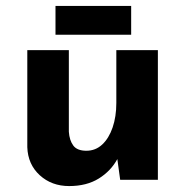

<svg xmlns="http://www.w3.org/2000/svg" viewBox="-20 -606 624 647"><path d="M213 21Q154 21 114 -15.5Q74 -52 72 -110V-437H212V-162Q214 -133 227 -115.5Q240 -98 271 -98Q302 -98 324.5 -119Q347 -140 359.5 -176.5Q372 -213 372 -259V-437H512V0H385L374 -80L376 -71Q354 -30 313 -4.5Q272 21 213 21ZM167 -586H422V-489H167Z"/></svg>

Font: Reem Kufi Fun
Style: Regular
Weight: 400
Designer: Khaled Hosny
Version: Version 1.005